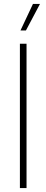

<svg xmlns="http://www.w3.org/2000/svg" viewBox="-20 -964 238 984"><path d="M82 0V-740H116V0ZM85 -808 149 -944H185L113 -808Z"/></svg>

Font: Encode Sans Condensed Condensed Thin
Style: Regular
Weight: 100
Width: 3
Designer: Multiple Designers
Foundry: Impallari Type
Version: Version 3.000; ttfautohint (v1.8.3) -l 8 -r 50 -G 200 -x 14 